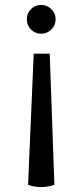

<svg xmlns="http://www.w3.org/2000/svg" viewBox="-20 -542 335 780"><path d="M206 -464Q206 -439 188.5 -422Q171 -405 147 -405Q123 -405 106 -422Q89 -439 89 -464Q89 -488 106 -505Q123 -522 147 -522Q171 -522 188.5 -505Q206 -488 206 -464ZM146 218Q174 218 201 209L182 -324H117L94 209Q120 218 146 218Z"/></svg>

Font: Arima Madurai Medium
Style: Regular
Weight: 500
Designer: Joana Correia and Natanael Gama
Foundry: NDISCOVER
Version: Version 1.020